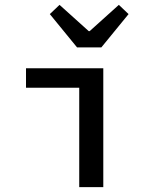

<svg xmlns="http://www.w3.org/2000/svg" viewBox="-20 -770 640 790"><path d="M306 0V-409H87V-489H405V0ZM297 -575 185 -712 225 -750 345 -642H349L469 -750L509 -712L397 -575Z"/></svg>

Font: Source Code Pro ExtraLight Medium
Style: Regular
Weight: 500
Monospace: yes
Version: Version 1.018;hotconv 1.0.116;makeotfexe 2.5.65601